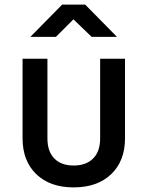

<svg xmlns="http://www.w3.org/2000/svg" viewBox="-20 -805 640 834"><path d="M300 9Q197 9 137.5 -48.5Q78 -106 78 -204V-550H186V-204Q186 -147 216 -116.5Q246 -86 300 -86Q354 -86 384.5 -116.5Q415 -147 415 -204V-550H523V-204Q523 -106 463 -48.5Q403 9 300 9ZM112 -645 250 -785H350L488 -645H378L299 -721L223 -645Z"/></svg>

Font: Tiny SemiBold
Style: Regular
Weight: 600
Designer: Philipp Nurullin, Konstantin Bulenkov
Foundry: JetBrains
Version: Version 2.251; ttfautohint (v1.8.4.7-5d5b)